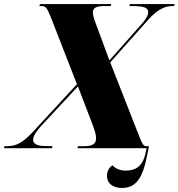

<svg xmlns="http://www.w3.org/2000/svg" viewBox="-59 -734 884 951"><path d="M-39 0H199L201 -10L160 -11C125 -11 105 -23 105 -41C105 -60 120 -82 143 -108L327 -306L396 -126C410 -89 417 -67 417 -49C417 -21 397 -10 360 -10H327L325 0H667L661 28C646 94 608 111 563 111C539 111 514 103 499 85C482 93 471 114 471 137C471 178 505 197 544 197C612 197 647 154 670 34L679 -10H666C651 -10 645 -22 629 -63L487 -425L675 -636C722 -689 759 -704 795 -704H804L805 -714H584L582 -704H590C648 -704 675 -699 675 -674C675 -655 661 -637 647 -620L483 -435L416 -616C405 -644 401 -662 401 -673C401 -696 422 -704 453 -704H490L492 -714H139L136 -704H148C165 -704 174 -696 191 -653L322 -317L105 -82C55 -28 22 -10 -23 -10H-37Z"/></svg>

Font: Noto Serif Display SemiCondensed Black
Style: Italic
Weight: 900
Width: 4
Italic angle: -12°
Designer: Monotype Design Team
Foundry: Monotype Imaging Inc.
Version: Version 2.009